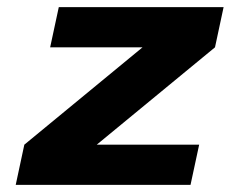

<svg xmlns="http://www.w3.org/2000/svg" viewBox="-20 -516 672 536"><path d="M23.9 0 47.9 -112.1 377.9 -383.9H120L144.1 -496H604.2L580.2 -383.9L250.1 -112.1H536L511.9 0Z"/></svg>

Font: Atkinson Hyperlegible Mono ExtraLight
Style: Italic
Weight: 200
Italic angle: -12°
Monospace: yes
Designer: Elliott Scott, Megan Eiswerth, Linus Boman, Theodore Petrosky, Letters from Sweden
Foundry: Applied Design Works, Letters from Sweden
Version: Version 2.001